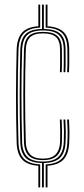

<svg xmlns="http://www.w3.org/2000/svg" viewBox="-20 -820 366 840"><path d="M163.8 0V-106.8Q114.2 -107.8 92.1 -129.9Q70 -152 68.8 -198.5Q67.2 -255.2 66.6 -306.2Q66 -357.2 66 -405.5Q66 -453.8 66.8 -501.8Q67.5 -549.8 68.8 -600.5Q70 -649.2 92.1 -670.9Q114.2 -692.5 163.8 -693.2V-800H171.8V-693.2Q222.8 -692.5 244.8 -671.2Q266.8 -650 266.8 -602Q266.8 -579.2 267 -555.1Q267.2 -531 266 -504H258Q259.2 -531 259 -555.1Q258.8 -579.2 258.8 -602Q258.8 -647.5 237.6 -667.1Q216.5 -686.8 167.8 -686.8Q120.2 -686.8 99.2 -666.6Q78.2 -646.5 76.8 -600.2Q75.2 -549.5 74.5 -501.5Q73.8 -453.5 73.8 -405.4Q73.8 -357.2 74.5 -306.4Q75.2 -255.5 76.8 -198.8Q78 -155.5 99.1 -134.4Q120.2 -113.2 167.8 -113.2Q214.8 -113.2 236 -134.5Q257.2 -155.8 259 -199Q260 -224.5 259.8 -247.2Q259.5 -270 257.8 -297H265.8Q267.5 -270.2 267.8 -247.4Q268 -224.5 266.8 -198.8Q265 -152 243 -129.9Q221 -107.8 171.8 -106.8V0ZM147.8 0V-94.8Q98.8 -98.2 76.5 -122.8Q54.2 -147.2 52.8 -198Q51.2 -255 50.6 -306.1Q50 -357.2 50 -405.5Q50 -453.8 50.8 -501.9Q51.5 -550 52.8 -601Q54.2 -652.5 76.5 -677.1Q98.8 -701.8 147.8 -705.2V-800H155.8V-699.2Q106.5 -697 84.4 -673.9Q62.2 -650.8 60.8 -600.8Q59.2 -549.8 58.5 -501.8Q57.8 -453.8 57.8 -405.5Q57.8 -357.2 58.5 -306.2Q59.2 -255.2 60.8 -198.2Q62 -149.5 84.2 -126.2Q106.5 -103 155.8 -100.8V0ZM167.8 -119.5Q124.5 -119.5 105.2 -139.6Q86 -159.8 84.8 -198.8Q83.2 -255.5 82.6 -306.5Q82 -357.5 82 -405.5Q82 -453.5 82.8 -501.4Q83.5 -549.2 84.8 -600Q86 -643.2 105.2 -661.9Q124.5 -680.5 167.8 -680.5Q212.5 -680.5 231.6 -662.2Q250.8 -644 250.8 -602Q250.8 -579.2 251 -555.2Q251.2 -531.2 250 -504H242Q243.2 -531.2 243 -555.1Q242.8 -579 242.8 -602Q242.8 -640.8 225.4 -657.4Q208 -674 167.8 -674Q128.8 -674 111.4 -656.8Q94 -639.5 92.8 -600Q91.2 -549.2 90.5 -501.4Q89.8 -453.5 89.8 -405.5Q89.8 -357.5 90.5 -306.6Q91.2 -255.8 92.8 -199Q93.8 -164.2 111.1 -145.1Q128.5 -126 167.8 -126Q206.5 -126 224.1 -145.2Q241.8 -164.5 243 -199.8Q243.8 -224.8 243.4 -247.8Q243 -270.8 241.8 -297H249.8Q251 -270.5 251.4 -247.5Q251.8 -224.5 251 -199.2Q249.8 -160 230.2 -139.8Q210.8 -119.5 167.8 -119.5ZM273.8 -504Q275.2 -531 275 -555.1Q274.8 -579.2 274.8 -602Q274.8 -651.5 252.6 -674.4Q230.5 -697.2 179.8 -699.2V-800H187.8V-705.2Q238.5 -701.8 260.6 -677.4Q282.8 -653 282.8 -602Q282.8 -579.5 283 -555.1Q283.2 -530.8 281.8 -504ZM179.8 0V-100.8Q228.5 -103 250.8 -126.4Q273 -149.8 274.8 -198.2Q276 -224.5 275.8 -247.4Q275.5 -270.2 273.8 -297H281.8Q283.5 -270.5 283.8 -247.5Q284 -224.5 282.8 -198Q280.8 -147.2 258.5 -122.9Q236.2 -98.5 187.8 -94.8V0Z"/></svg>

Font: Big Shoulders Inline Text SC Thin
Style: Regular
Weight: 100
Designer: Patric King
Foundry: XO Type Co
Version: Version 2.002